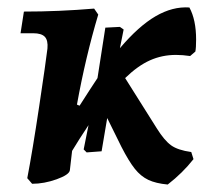

<svg xmlns="http://www.w3.org/2000/svg" viewBox="-20 -484 566 514"><path d="M451 -337Q414 -337 381.5 -322.5Q349 -308 315 -275L400 -140Q420 -108 438 -95Q456 -82 492 -77L498 -58Q469 -21 429 10Q397 7 377 -2.5Q357 -12 341 -32Q325 -52 305 -91L267 -168L252 -79L212 -76L204 -84L217 -149Q191 -110 173 -80L167 -28Q165 -16 131.5 -4Q98 8 66 8L53 -7Q67 -80 85 -200Q103 -320 107 -354Q109 -376 100 -385.5Q91 -395 69 -395H35L44 -453Q138 -453 232 -461L243 -445Q209 -331 186 -204L193 -201Q223 -248 241 -275L262 -410L301 -412L311 -405L301 -355Q351 -414 396.5 -440.5Q442 -467 487 -464Q505 -431 505 -378Q505 -356 503 -346L489 -334Q469 -337 451 -337Z"/></svg>

Font: Alegreya
Style: Bold Italic
Weight: 700
Italic angle: -7°
Designer: Juan Pablo del Peral
Foundry: Huerta Tipografica
Version: Version 2.007; ttfautohint (v1.6)